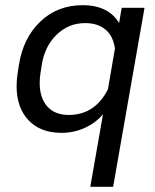

<svg xmlns="http://www.w3.org/2000/svg" viewBox="-20 -501 598 740"><path d="M377 -61Q350 -28 307.5 -8.5Q265 11 217 11Q136 11 90 -37.5Q44 -86 44 -169Q44 -196 48 -219L53 -251Q69 -354 135 -417.5Q201 -481 299 -481Q350 -481 385.5 -462.5Q421 -444 439 -412L449 -471H537L416 219H328ZM396 -157 423 -314Q416 -363 386 -387.5Q356 -412 308 -412Q244 -412 198 -367Q152 -322 141 -251L136 -219Q133 -200 133 -181Q133 -124 162 -91Q191 -58 245 -58Q346 -58 396 -157Z"/></svg>

Font: KoHo Medium
Style: Italic
Weight: 500
Italic angle: -10°
Designer: Cadson Demak & Katatrad Team
Foundry: Cadson Demak Co.,Ltd.
Version: Version 1.000